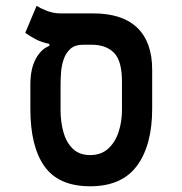

<svg xmlns="http://www.w3.org/2000/svg" viewBox="-20 -632 626 661"><path d="M290.5 9.3Q182.1 9.3 133.3 -59.1Q84.5 -127.4 84.5 -257.3V-339.8Q84.5 -395 103 -429.2Q121.6 -463.4 149.9 -474.1V-481Q124 -485.8 103.5 -496.6Q83 -507.3 66.9 -519L106 -611.8Q117.2 -604.5 140.1 -595.2Q163.1 -585.9 187.5 -585.9H300.3Q401.4 -585.9 452.6 -536.4Q503.9 -486.8 503.9 -392.1V-257.3Q503.9 -132.8 451.9 -61.8Q399.9 9.3 290.5 9.3ZM290.5 -98.1Q328.1 -98.1 352.3 -120.1Q376.5 -142.1 388.2 -177.5Q399.9 -212.9 399.9 -252.9V-351.1Q399.9 -422.4 372.6 -450.2Q345.2 -478 295.4 -478H266.1Q238.3 -478 222.7 -464.1Q207 -450.2 199.5 -428.5Q191.9 -406.7 190.2 -383.1Q188.5 -359.4 188.5 -339.4V-252.9Q188.5 -212.9 198.2 -177.5Q208 -142.1 230.5 -120.1Q252.9 -98.1 290.5 -98.1Z"/></svg>

Font: Cascadia Mono Medium
Style: Regular
Weight: 500
Monospace: yes
Designer: Aaron Bell
Foundry: Saja Typeworks
Version: Version 2407.024